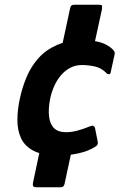

<svg xmlns="http://www.w3.org/2000/svg" viewBox="-20 -726 502 806"><path d="M226 -73Q161 -73 123 -92Q85 -111 69 -144.5Q53 -178 53 -222Q53 -266 64 -315Q74 -361 92.5 -404.5Q111 -448 142 -482.5Q173 -517 219 -537Q265 -557 328 -557Q372 -557 402 -548Q432 -539 453 -519Q460 -511 461 -507.5Q462 -504 461 -497L445 -424Q444 -415 438 -414.5Q432 -414 428 -418Q407 -440 380 -446.5Q353 -453 323 -453Q297 -453 275 -441.5Q253 -430 236 -410Q219 -390 208 -365.5Q197 -341 191 -314Q182 -269 186 -236.5Q190 -204 207.5 -187.5Q225 -171 256 -171Q279 -171 302.5 -177Q326 -183 356 -195Q375 -204 379 -188L390 -132Q394 -118 380 -110Q350 -91 308 -82Q266 -73 226 -73ZM289 -131 251 46Q250 51 246.5 55.5Q243 60 234 60H131Q123 60 119.5 55.5Q116 51 120 34L155 -131ZM231 -490 274 -690Q276 -699 279.5 -702.5Q283 -706 293 -706H397Q407 -706 408 -702Q409 -698 408 -687L365 -490Z"/></svg>

Font: Glory
Style: Bold Italic
Weight: 700
Italic angle: -12°
Version: Version 1.011